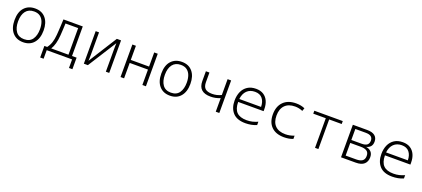

<svg xmlns="http://www.w3.org/2000/svg" viewBox="57 -1677 6487 2950"><g transform="rotate(20 3300.0 -201.5)"><path d="M301 10Q190 10 126.5 -63.5Q63 -137 63 -267Q63 -400 128 -471Q193 -542 302 -542Q414 -542 476 -468Q538 -394 538 -267Q538 -138 475 -64Q412 10 301 10ZM300 -39Q392 -39 435.5 -102Q479 -165 479 -267Q479 -333 460.5 -384Q442 -435 403 -464Q364 -493 302 -493Q214 -493 167.5 -433Q121 -373 121 -266Q121 -163 165.5 -101Q210 -39 300 -39Z M630 140V-49H676Q710 -93 727.5 -146Q745 -199 751 -271Q753 -290 754 -309.5Q755 -329 757 -356Q759 -383 761 -425.5Q763 -468 766 -532H1082V-49H1157V140H1101V0H686V140ZM807 -289Q801 -208 785 -150Q769 -92 742 -49H1024V-484H817Q815 -430 812.5 -380.5Q810 -331 807 -289Z M1293 0V-532H1348V-165Q1348 -141 1347 -116Q1346 -91 1345 -66L1639 -532H1708V0H1653V-368Q1653 -392 1653.5 -417.5Q1654 -443 1655 -467L1359 0Z M1893 0V-532H1951V-301H2250V-532H2308V0H2250V-252H1951V0Z M2701 10Q2590 10 2526.5 -63.5Q2463 -137 2463 -267Q2463 -400 2528 -471Q2593 -542 2702 -542Q2814 -542 2876 -468Q2938 -394 2938 -267Q2938 -138 2875 -64Q2812 10 2701 10ZM2700 -39Q2792 -39 2835.5 -102Q2879 -165 2879 -267Q2879 -333 2860.5 -384Q2842 -435 2803 -464Q2764 -493 2702 -493Q2614 -493 2567.5 -433Q2521 -373 2521 -266Q2521 -163 2565.5 -101Q2610 -39 2700 -39Z M3450 0V-222Q3409 -205 3371.5 -197.5Q3334 -190 3293 -190Q3095 -190 3095 -371V-532H3153V-376Q3153 -302 3189 -270Q3225 -238 3302 -238Q3379 -238 3450 -273V-532H3508V0Z M3937 11Q3797 11 3730 -63Q3663 -137 3663 -260Q3663 -343 3691.5 -406.5Q3720 -470 3776 -506.5Q3832 -543 3914 -543Q3988 -543 4037.5 -511Q4087 -479 4112.5 -422.5Q4138 -366 4138 -292V-259H3722Q3723 -146 3775.5 -92.5Q3828 -39 3940 -39Q3990 -39 4032.5 -49.5Q4075 -60 4118 -79V-25Q4075 -6 4029 2.5Q3983 11 3937 11ZM3723 -307H4079Q4078 -392 4036.5 -443Q3995 -494 3914 -494Q3833 -494 3783 -445Q3733 -396 3723 -307Z M4567 11Q4434 11 4361 -61Q4288 -133 4288 -263Q4288 -394 4362.5 -468.5Q4437 -543 4570 -543Q4650 -543 4712 -515L4695 -466Q4636 -492 4570 -492Q4463 -492 4405 -432.5Q4347 -373 4347 -264Q4347 -155 4405 -97.5Q4463 -40 4572 -40Q4643 -40 4714 -68V-15Q4682 -2 4645 4.5Q4608 11 4567 11Z M5073 0V-484H4868V-532H5333V-484H5128V0Z M5498 0V-532H5732Q5817 -532 5859 -498Q5901 -464 5901 -402Q5901 -352 5876.5 -323Q5852 -294 5811 -284V-281Q5860 -273 5890 -241Q5920 -209 5920 -153Q5920 -82 5875.5 -41Q5831 0 5738 0ZM5556 -304H5723Q5785 -304 5813.5 -327Q5842 -350 5842 -397Q5842 -438 5815 -461Q5788 -484 5724 -484H5556ZM5556 -49H5728Q5795 -49 5828.5 -74Q5862 -99 5862 -154Q5862 -209 5827 -232.5Q5792 -256 5726 -256H5556Z M6337 11Q6197 11 6130 -63Q6063 -137 6063 -260Q6063 -343 6091.5 -406.5Q6120 -470 6176 -506.5Q6232 -543 6314 -543Q6388 -543 6437.5 -511Q6487 -479 6512.5 -422.5Q6538 -366 6538 -292V-259H6122Q6123 -146 6175.5 -92.5Q6228 -39 6340 -39Q6390 -39 6432.5 -49.5Q6475 -60 6518 -79V-25Q6475 -6 6429 2.5Q6383 11 6337 11ZM6123 -307H6479Q6478 -392 6436.5 -443Q6395 -494 6314 -494Q6233 -494 6183 -445Q6133 -396 6123 -307Z"/></g></svg>

Font: Noto Sans Mono Light
Style: Regular
Weight: 300
Designer: Monotype Design Team
Foundry: Monotype Imaging Inc.
Version: Version 2.014; ttfautohint (v1.8.4.7-5d5b)